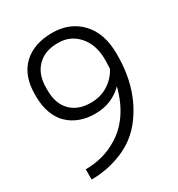

<svg xmlns="http://www.w3.org/2000/svg" viewBox="-188 -915 975 1049"><g transform="rotate(-30 300.0 -390.0)"><path d="M83 11.2V-53.2Q136.7 -53.2 188.5 -66.7Q240.2 -80.1 291 -111.8Q341.8 -143.6 377.9 -190.9Q431.6 -260.3 457 -360.8Q386.2 -290 280.8 -290Q230 -290 187.7 -305.4Q145.5 -320.8 113.8 -350.6Q82 -380.4 64.5 -427.5Q46.9 -474.6 46.9 -535.2V-544.9Q46.9 -665 114 -728Q181.2 -791 295.9 -791Q406.7 -791 475.8 -718.3Q544.9 -645.5 544.9 -517.1V-505.9Q544.9 -295.4 435.1 -148.9Q374 -67.4 279.8 -28.1Q185.5 11.2 83 11.2ZM293.9 -354Q351.6 -354 399.2 -383.8Q446.8 -413.6 472.2 -462.9Q474.1 -495.1 474.1 -509.8V-520Q474.1 -614.3 424.1 -670.7Q374 -727.1 298.8 -727.1H293Q212.9 -727.1 165.5 -679.4Q118.2 -631.8 118.2 -547.9V-530.8Q118.2 -446.8 164.1 -400.4Q210 -354 288.1 -354Z"/></g></svg>

Font: Cooper Hewitt
Style: Book
Weight: 705
Designer: Village Type and Design LLC
Foundry: Cooper Hewitt Smithsonian Design Museum
Version: 1.000